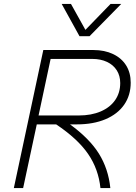

<svg xmlns="http://www.w3.org/2000/svg" viewBox="-20 -951 690 971"><path d="M199 -698H453Q509 -698 552 -677.5Q595 -657 618 -620Q641 -583 641 -533Q641 -469 608 -421.5Q575 -374 513.5 -348Q452 -322 369 -322H334Q433 -250 480.5 -173.5Q528 -97 538 0H488Q478 -96 425.5 -172.5Q373 -249 264 -322H166L97 0H50ZM378 -367Q442 -367 489.5 -387.5Q537 -408 562.5 -445Q588 -482 588 -531Q588 -568 570.5 -595.5Q553 -623 521 -638Q489 -653 447 -653H236L175 -367ZM339 -931 412 -800 539 -931H593L433 -768H382L292 -931Z"/></svg>

Font: Azeret Mono Thin
Style: Italic
Weight: 100
Italic angle: -12°
Designer: Martin Vácha
Foundry: Displaay
Version: Version 1.000; Glyphs 3.0.3, build 3074